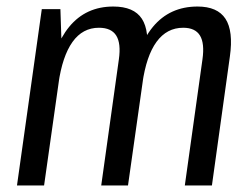

<svg xmlns="http://www.w3.org/2000/svg" viewBox="-20 -568 772 588"><path d="M600 -386Q607 -435 592.5 -459Q578 -483 541 -483Q491 -483 459.5 -440Q428 -397 416 -312L373 -245L380 -302Q397 -424 448.5 -486Q500 -548 585 -548Q646 -548 670.5 -510.5Q695 -473 684 -395L629 0H546ZM108 -540H165L170 -388L115 0H32ZM344 -386Q351 -435 336 -459Q321 -483 283 -483Q233 -483 202 -439.5Q171 -396 159 -312L115 -245L123 -302Q141 -424 192 -486Q243 -548 327 -548Q390 -548 414.5 -510.5Q439 -473 428 -395L372 0H290Z"/></svg>

Font: Pathway Extreme Condensed
Style: Italic
Weight: 400
Width: 3
Italic angle: -8°
Version: Version 1.001;gftools[0.9.26]